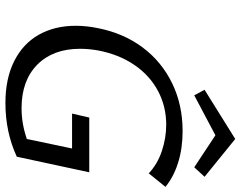

<svg xmlns="http://www.w3.org/2000/svg" viewBox="-112 -792 909 726"><g transform="rotate(90 343.0 -428.5)"><path d="M170 -343Q164 -309 164 -276Q164 -174 224 -114.5Q284 -55 389 -55Q447 -55 505 -75L541 -246H409L424 -311H631L572 -37Q479 6 369 6Q277 6 211 -27Q145 -60 111 -120Q77 -180 77 -260Q77 -301 86 -344Q105 -441 159 -513Q213 -585 294.5 -624.5Q376 -664 475 -664Q540 -664 594.5 -647Q649 -630 686 -599L635 -536Q600 -569 550.5 -585.5Q501 -602 451 -602Q382 -602 323.5 -571Q265 -540 225 -481.5Q185 -423 170 -343ZM612 -708 491 -788 340 -708 319 -747 505 -863 648 -747Z"/></g></svg>

Font: Ysabeau Medium
Style: Italic
Weight: 500
Italic angle: -12°
Designer: Christian Thalmann (Catharsis Fonts)
Version: Version 0.003